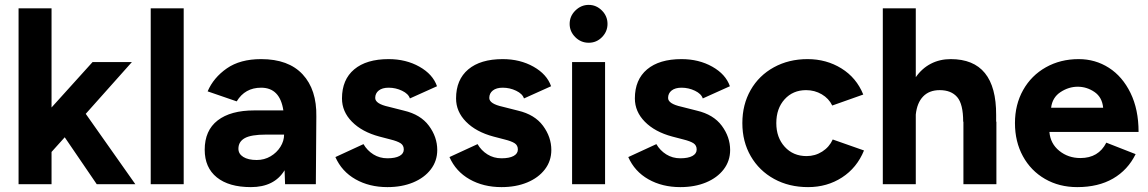

<svg xmlns="http://www.w3.org/2000/svg" viewBox="-20 -754 4701 786"><path d="M56 -720H191V-314L359 -500H520L331 -288L534 0H376L245 -192L191 -132V0H56Z M597 -720H732V0H597Z M1145 -57Q1103 12 1007 12Q917 12 867.5 -28Q818 -68 818 -141Q818 -220 871 -261Q924 -302 1021 -302H1140Q1126 -395 1049 -395Q983 -395 949 -339L830 -380Q854 -436 908.5 -474Q963 -512 1049 -512Q1161 -512 1219 -449.5Q1277 -387 1275 -277L1273 0H1147ZM1031 -99Q1062 -99 1087.5 -114Q1113 -129 1128 -153Q1143 -177 1143 -203H1069Q1008 -203 982 -188.5Q956 -174 956 -145Q956 -124 976 -111.5Q996 -99 1031 -99Z M1353 -111 1468 -164Q1483 -138 1508.5 -122Q1534 -106 1566 -106Q1598 -106 1615.5 -115.5Q1633 -125 1633 -142Q1633 -159 1620 -167.5Q1607 -176 1579 -183L1533 -195Q1462 -214 1421 -255.5Q1380 -297 1380 -351Q1380 -428 1430 -470Q1480 -512 1571 -512Q1642 -512 1697 -481Q1752 -450 1769 -401L1658 -351Q1652 -370 1626 -382.5Q1600 -395 1571 -395Q1545 -395 1530.5 -383.5Q1516 -372 1516 -353Q1516 -329 1571 -317L1634 -301Q1702 -285 1736 -239Q1770 -193 1770 -140Q1770 -95 1743.5 -60.5Q1717 -26 1671 -7Q1625 12 1566 12Q1492 12 1435.5 -20Q1379 -52 1353 -111Z M1820 -111 1935 -164Q1950 -138 1975.5 -122Q2001 -106 2033 -106Q2065 -106 2082.5 -115.5Q2100 -125 2100 -142Q2100 -159 2087 -167.5Q2074 -176 2046 -183L2000 -195Q1929 -214 1888 -255.5Q1847 -297 1847 -351Q1847 -428 1897 -470Q1947 -512 2038 -512Q2109 -512 2164 -481Q2219 -450 2236 -401L2125 -351Q2119 -370 2093 -382.5Q2067 -395 2038 -395Q2012 -395 1997.5 -383.5Q1983 -372 1983 -353Q1983 -329 2038 -317L2101 -301Q2169 -285 2203 -239Q2237 -193 2237 -140Q2237 -95 2210.5 -60.5Q2184 -26 2138 -7Q2092 12 2033 12Q1959 12 1902.5 -20Q1846 -52 1820 -111Z M2322 -500H2457V0H2322ZM2312 -656Q2312 -688 2335.5 -711Q2359 -734 2390 -734Q2421 -734 2444 -711Q2467 -688 2467 -656Q2467 -625 2444.5 -602Q2422 -579 2390 -579Q2358 -579 2335 -602Q2312 -625 2312 -656Z M2552 -111 2667 -164Q2682 -138 2707.5 -122Q2733 -106 2765 -106Q2797 -106 2814.5 -115.5Q2832 -125 2832 -142Q2832 -159 2819 -167.5Q2806 -176 2778 -183L2732 -195Q2661 -214 2620 -255.5Q2579 -297 2579 -351Q2579 -428 2629 -470Q2679 -512 2770 -512Q2841 -512 2896 -481Q2951 -450 2968 -401L2857 -351Q2851 -370 2825 -382.5Q2799 -395 2770 -395Q2744 -395 2729.5 -383.5Q2715 -372 2715 -353Q2715 -329 2770 -317L2833 -301Q2901 -285 2935 -239Q2969 -193 2969 -140Q2969 -95 2942.5 -60.5Q2916 -26 2870 -7Q2824 12 2765 12Q2691 12 2634.5 -20Q2578 -52 2552 -111Z M3019 -250Q3019 -326 3053 -385.5Q3087 -445 3148 -478.5Q3209 -512 3286 -512Q3363 -512 3424.5 -474Q3486 -436 3514 -367L3387 -322Q3373 -351 3344 -368Q3315 -385 3280 -385Q3226 -385 3192 -347.5Q3158 -310 3158 -250Q3158 -191 3192.5 -153Q3227 -115 3282 -115Q3317 -115 3346 -133.5Q3375 -152 3389 -183L3517 -138Q3488 -67 3427 -27.5Q3366 12 3288 12Q3210 12 3149 -21.5Q3088 -55 3053.5 -114.5Q3019 -174 3019 -250Z M3594 -720H3729V-438Q3754 -474 3790.5 -493Q3827 -512 3872 -512Q4059 -512 4058 -283V-256H4059V0H3924V-256H3923Q3923 -328 3898.5 -356.5Q3874 -385 3827 -385Q3784 -385 3759 -359Q3734 -333 3729 -285V0H3594Z M4135 -250Q4135 -326 4168.5 -385.5Q4202 -445 4261.5 -478.5Q4321 -512 4396 -512Q4464 -512 4519.5 -476.5Q4575 -441 4608 -373.5Q4641 -306 4641 -214H4276Q4280 -166 4316.5 -136.5Q4353 -107 4403 -107Q4477 -107 4509 -170L4629 -123Q4597 -58 4536.5 -23Q4476 12 4390 12Q4316 12 4258 -21.5Q4200 -55 4167.5 -114.5Q4135 -174 4135 -250ZM4496 -313Q4492 -356 4460.5 -377.5Q4429 -399 4392 -399Q4355 -399 4321.5 -377Q4288 -355 4283 -313Z"/></svg>

Font: Oak Sans
Style: Bold
Weight: 700
Designer: Erik Kennedy, Walven
Foundry: Erik Kennedy, Walven
Version: Version 1.000